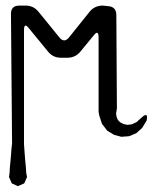

<svg xmlns="http://www.w3.org/2000/svg" viewBox="-20 -506 540 676"><path d="M14.6 85 16.6 64.5 18.6 42 20.5 16.6 22.5 0 18.6 -457Q18.6 -486.3 47.9 -486.3H70.3Q98.6 -486.3 116.2 -463.9L188.5 -375Q206.1 -352.5 223.6 -375L294.9 -463.9Q312.5 -486.3 341.8 -486.3L360.4 -484.4Q389.6 -482.4 389.6 -453.1L391.6 -124L388.7 -106.4L390.6 -93.8L395.5 -83L403.3 -75.2L415 -69.3L428.7 -66.4L444.3 -68.4L460.9 -76.2L481.4 -94.7Q502.9 -112.3 496.1 -81.1L480.5 -55.7L460 -37.1L434.6 -26.4L407.2 -24.4L381.8 -31.2L357.4 -45.9L338.9 -70.3L329.1 -100.6L327.1 -113.3V-374Q327.1 -403.3 309.6 -380.9L263.7 -325.2Q246.1 -302.7 216.8 -302.7H194.3Q166 -302.7 148.4 -325.2L82 -406.2Q64.5 -428.7 64.5 -399.4V2L67.4 42L69.3 64.5L71.3 85L72.3 102.5L75.2 117.2L65.4 139.6L43 149.4L21.5 139.6L11.7 117.2L13.7 102.5Z"/></svg>

Font: B2 Hana
Style: Regular
Weight: 500
Version: 2020-08-05; (max)